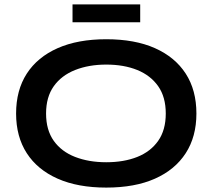

<svg xmlns="http://www.w3.org/2000/svg" viewBox="-20 -838 964 871"><path d="M462 13Q333 13 241.5 -27.5Q150 -68 101.5 -143Q53 -218 53 -323Q53 -429 101.5 -504Q150 -579 241.5 -619.5Q333 -660 462 -660Q592 -660 683 -619.5Q774 -579 822.5 -504Q871 -429 871 -323Q871 -218 822.5 -143Q774 -68 683 -27.5Q592 13 462 13ZM462 -102Q542 -102 602.5 -126Q663 -150 697.5 -199Q732 -248 732 -323Q732 -398 697.5 -447Q663 -496 602.5 -520.5Q542 -545 462 -545Q383 -545 321 -520.5Q259 -496 224 -447Q189 -398 189 -323Q189 -248 224 -199Q259 -150 321 -126Q383 -102 462 -102ZM309 -737V-818H616V-737Z"/></svg>

Font: Syne Modified
Style: Bold
Weight: 700
Designer: Lucas Descroix
Foundry: Bonjour Monde
Version: Version 2.200